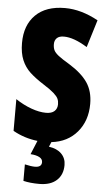

<svg xmlns="http://www.w3.org/2000/svg" viewBox="-63 -764 580 1043"><g transform="rotate(5 227.0 -242.0)"><path d="M430 -217Q430 -125 378 -63.5Q326 -2 238 8L227 34Q271 40 295.5 64.5Q320 89 320 126Q320 179 286.5 209.5Q253 240 192 240Q142 240 105 231V141Q140 149 160 149Q197 149 197 121Q197 104 179.5 94.5Q162 85 131 83L162 8Q90 0 28 -35V-208Q70 -180 114 -164Q158 -148 195 -148Q225 -148 240.5 -162Q256 -176 256 -200Q256 -217 250 -230Q244 -243 225.5 -259.5Q207 -276 169 -300Q122 -330 93 -357Q64 -384 48 -422Q32 -460 32 -515Q32 -612 88.5 -668Q145 -724 249 -724Q337 -724 430 -673L384 -523Q310 -569 256 -569Q230 -569 217.5 -556.5Q205 -544 205 -524Q205 -504 211.5 -490.5Q218 -477 237 -462Q256 -447 298 -422Q366 -380 398 -333Q430 -286 430 -217Z"/></g></svg>

Font: Noto Sans UI CondBlack
Style: Regular
Weight: 900
Width: 3
Designer: Monotype Design Team
Foundry: Monotype Imaging Inc.
Version: Version 1.001